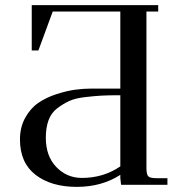

<svg xmlns="http://www.w3.org/2000/svg" viewBox="-20 -722 693 750"><path d="M58 -177Q58 -225 78.5 -262Q99 -299 129.5 -320Q160 -341 200 -354Q240 -367 273 -371.5Q306 -376 338 -376H450V-677H186L130 -525H104V-702H598V-677H552V-66Q552 -41 559 -33.5Q566 -26 591 -26H634V0H453L450 -26V-39Q377 8 280 8Q180 8 119 -39Q58 -86 58 -177ZM159 -184Q159 -112 200 -69.5Q241 -27 300 -27Q384 -27 450 -72V-350Q405 -350 377 -348.5Q349 -347 311 -342.5Q273 -338 249.5 -327Q226 -316 203 -298.5Q180 -281 169.5 -252Q159 -223 159 -184Z"/></svg>

Font: Dihjauti
Style: Bold
Weight: 700
Designer: T. Christopher White
Version: Version 3.0.0